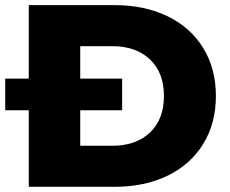

<svg xmlns="http://www.w3.org/2000/svg" viewBox="-24 -720 887 740"><path d="M86.9 0V-294.9H-3.9V-417H86.9V-700.2H418Q532.7 -700.2 621.1 -657.7Q709.5 -615.2 758.8 -535.6Q808.1 -456.1 808.1 -350.1Q808.1 -244.1 758.8 -164.6Q709.5 -85 621.1 -42.5Q532.7 0 418 0ZM285.2 -158.2H409.2Q500 -158.2 554 -209.2Q607.9 -260.3 607.9 -350.1Q607.9 -439.9 554 -491Q500 -542 409.2 -542H285.2V-417H446.8V-294.9H285.2Z"/></svg>

Font: Montserrat ExtraBold
Style: Regular
Weight: 800
Designer: Julieta Ulanovsky
Foundry: Julieta Ulanovsky
Version: Version 9.000